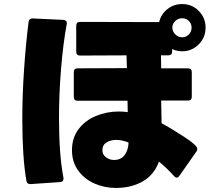

<svg xmlns="http://www.w3.org/2000/svg" viewBox="-20 -879 1040 947"><path d="M552 48Q495 48 445.5 26Q396 4 365.5 -38Q335 -80 335 -138Q335 -199 367.5 -242Q400 -285 453 -307Q506 -329 565 -329Q588 -329 610 -326L609 -382H363Q344 -382 344 -401V-523Q344 -542 363 -542L606 -543L604 -606L375 -605Q356 -605 356 -624V-752Q356 -771 375 -771L765 -770Q774 -809 805.5 -834Q837 -859 879 -859Q927 -859 960.5 -825Q994 -791 994 -743Q994 -694 960 -660Q926 -626 879 -626Q853 -626 829 -637V-625Q829 -606 810 -606H774L775 -542H907Q926 -542 926 -523V-402Q926 -383 907 -383H775L777 -271Q824 -246 888.5 -204Q953 -162 953 -145Q953 -137 949 -132L865 -12Q859 -3 852 -3Q845 -3 839 -10Q802 -51 764 -82Q740 -16 683.5 16Q627 48 552 48ZM925 -743Q925 -762 911.5 -775.5Q898 -789 879 -789Q859 -789 844.5 -775.5Q830 -762 830 -743Q830 -724 844.5 -709.5Q859 -695 879 -695Q898 -695 911.5 -709Q925 -723 925 -743ZM129 29Q113 29 110 12Q90 -105 90 -290Q90 -408 98.5 -534Q107 -660 121 -771Q124 -789 141 -788L292 -781Q302 -780 306.5 -774.5Q311 -769 309 -760Q291 -661 281 -538Q271 -415 271 -296Q271 -115 293 -2V3Q293 18 277 19L131 29ZM553 -189Q526 -189 505.5 -176.5Q485 -164 485 -138Q485 -117 502.5 -103.5Q520 -90 542 -90Q577 -90 595 -114.5Q613 -139 614 -176Q582 -189 553 -189Z"/></svg>

Font: LINE Seed JP_TTF ExtraBold
Style: Regular
Weight: 800
Designer: LY Corporation & Fontrix & Fontworks
Version: Version 1.015